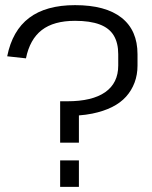

<svg xmlns="http://www.w3.org/2000/svg" viewBox="-20 -727 591 747"><path d="M515 -472Q515 -436 503.5 -405.5Q492 -375 470.5 -351Q449 -327 416 -310.5Q383 -294 339 -285Q314 -280 287 -278V-172H214V-333H242Q339 -333 389.5 -368.5Q440 -404 440 -472V-516Q440 -560 422.5 -589Q405 -618 367.5 -632Q330 -646 272 -646Q189 -646 142.5 -610Q96 -574 81 -500L8 -508Q28 -608 93.5 -657.5Q159 -707 272 -707Q391 -707 453 -658Q515 -609 515 -516ZM287 -103V0H214V-103Z"/></svg>

Font: Pathway Extreme 8pt Thin 12pt Light
Style: Regular
Weight: 300
Version: Version 1.001;gftools[0.9.26]